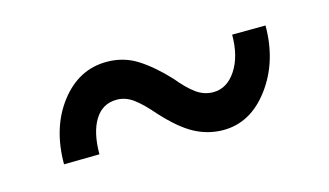

<svg xmlns="http://www.w3.org/2000/svg" viewBox="-40 -489 668 390"><g transform="rotate(-15 294.5 -294.5)"><path d="M529.3 -379.4Q529.3 -303.7 489.5 -250Q449.7 -196.3 392.1 -196.3Q360.8 -196.3 332.5 -211.2Q304.2 -226.1 269.5 -264.2Q250 -287.1 233.4 -299.6Q216.8 -312 198.2 -312Q168 -312 151.9 -285.9Q135.7 -259.8 135.7 -213.9L61 -212.9Q61 -290 100.3 -340.8Q139.6 -391.6 198.2 -391.6Q233.4 -391.6 261.7 -373.8Q290 -356 320.3 -323.7Q340.3 -299.3 356.7 -287.6Q373 -275.9 392.1 -275.9Q420.9 -275.9 439.9 -304.4Q459 -333 459 -378.9Z"/></g></svg>

Font: TypoPRO Roboto
Style: Regular
Weight: 400
Designer: Google
Version: Version 2.136; 2016